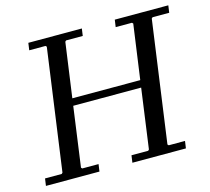

<svg xmlns="http://www.w3.org/2000/svg" viewBox="-98 -786 987 901"><g transform="rotate(-15 396.0 -335.0)"><path d="M532 -670H792L787 -635H706L701 -630L619 -40L624 -35H703L698 0H438L443 -35H524L529 -40L569 -330H239L199 -40L204 -35H283L278 0H18L23 -35H104L109 -40L191 -630L186 -635H107L112 -670H372L367 -635H286L281 -630L244 -365H574L611 -630L606 -635H527Z"/></g></svg>

Font: Brygada 1918
Style: Italic
Weight: 400
Italic angle: -8°
Designer: Mateusz Machalski | Borys Kosmynka | Przemek Hoffer
Foundry: NIEPODLEGLA 2018
Version: Version 3.006